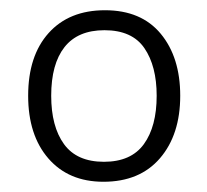

<svg xmlns="http://www.w3.org/2000/svg" viewBox="-20 -744 404 375"><path d="M332 -557Q332 -481 292.5 -435Q253 -389 182 -389Q114 -389 74.5 -434.5Q35 -480 35 -557Q35 -635 75 -679.5Q115 -724 185 -724Q256 -724 294 -678Q332 -632 332 -557ZM80 -557Q80 -497 105 -462.5Q130 -428 183 -428Q236 -428 261 -462.5Q286 -497 286 -557Q286 -615 262 -650Q238 -685 184 -685Q132 -685 106 -652Q80 -619 80 -557Z"/></svg>

Font: Noto Sans Thai Looped Light
Style: Regular
Weight: 300
Designer: Sasikarn Vongin, Ben Mitchell
Foundry: The Fontpad Ltd
Version: Version 1.001; ttfautohint (v1.8.4.7-5d5b)